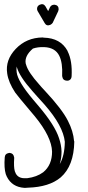

<svg xmlns="http://www.w3.org/2000/svg" viewBox="-20 -914 429 933"><path d="M265 -869ZM223 -879ZM236 -803 263 -860Q264 -865 265 -869Q265 -888 246 -891Q230 -892 223 -879L214 -860L201 -883Q191 -899 173 -891Q160 -885 160 -871Q160 -865 163 -860L197 -802Q206 -786 224 -793Q232 -797 236 -803ZM187 -732Q191 -732 193 -731Q274 -729 308 -667Q309 -665 309 -664Q332 -618 328 -543Q327 -526 311 -522Q308 -522 306 -522H305Q305 -522 304 -522Q286 -523 283 -540Q282 -543 282 -545Q282 -545 282 -546Q285 -609 268 -643Q248 -683 195 -685Q193 -685 192 -685Q164 -686 140 -678Q98 -642 105 -605Q106 -602 107 -599Q117 -563 171 -503Q179 -493 198 -473Q282 -383 310 -327Q336 -277 340 -228L341 -227V-226Q339 -108 275 -52Q219 -5 116 -2Q108 -1 102 -1H100H99Q38 -5 13 -56Q10 -62 8 -68Q-1 -98 3 -149Q4 -167 21 -170Q24 -171 26 -171H27Q45 -169 48 -152Q49 -150 49 -148V-146Q46 -102 52 -82Q60 -56 83 -50Q90 -48 98 -48V-47V-48Q101 -48 103 -48Q108 -48 112 -48Q159 -54 190 -77Q233 -112 233 -177Q231 -249 149 -349Q142 -358 133 -368Q67 -446 54 -464Q21 -514 15 -557Q5 -622 56 -676Q108 -731 187 -732ZM61 -591Q59 -576 61 -564V-563Q66 -519 140 -431Q147 -423 168 -398Q247 -305 267 -242Q278 -210 279 -178Q279 -146 271 -119Q270 -117 270 -116Q294 -157 295 -225Q287 -302 197 -405Q185 -419 160 -446Q144 -464 137 -472Q75 -542 62 -587Q62 -589 61 -591Z"/></svg>

Font: Santa Chrismast Display
Style: Regular
Weight: 400
Designer: MUHAMMAD YONI
Version: Version 001.000